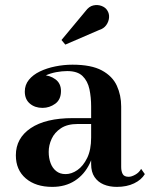

<svg xmlns="http://www.w3.org/2000/svg" viewBox="-20 -721 597 751"><path d="M437 10Q408 10 385.5 0.5Q363 -9 349.8 -28.5Q336.5 -48 336.5 -79V-304.5Q336.5 -340.5 329.8 -372.2Q323 -404 303 -423.5Q283 -443 243 -443Q223 -443 200 -438.8Q177 -434.5 156.5 -425Q136 -415.5 123 -400.2Q110 -385 110 -363H78Q78 -392 98.8 -409.5Q119.5 -427 146.5 -427Q174.5 -427 196.5 -411Q218.5 -395 218.5 -365Q218.5 -331.5 196 -315.2Q173.5 -299 146.5 -299Q116.5 -299 96.8 -315.8Q77 -332.5 77 -363Q77 -389 93 -408.8Q109 -428.5 136 -441.5Q163 -454.5 196.2 -461.2Q229.5 -468 263.5 -468Q337 -468 378.5 -445.5Q420 -423 437 -385.8Q454 -348.5 454 -304.5V-68Q454 -51.5 459.8 -40.5Q465.5 -29.5 483.5 -29.5Q494.5 -29.5 509.2 -37.8Q524 -46 532 -60.5L546.5 -40Q533 -17.5 504.5 -3.8Q476 10 437 10ZM184.5 10Q119.5 10 80.8 -23.2Q42 -56.5 42 -113.5Q42 -180.5 100.2 -219.8Q158.5 -259 265 -259H383V-236H283.5Q243.5 -236 218.5 -219.5Q193.5 -203 182 -178Q170.5 -153 170.5 -127Q170.5 -103 177.8 -83.2Q185 -63.5 199.8 -51.8Q214.5 -40 236.5 -40Q260 -40 282.8 -55.8Q305.5 -71.5 321 -103.2Q336.5 -135 336.5 -183H352Q352 -125.5 331.2 -82Q310.5 -38.5 273 -14.2Q235.5 10 184.5 10ZM235.5 -546.5 220.5 -564.5 314.5 -677.5Q328 -696 345 -699.8Q362 -703.5 377.2 -697.8Q392.5 -692 399.5 -680.5Q408 -667.5 406.5 -651.5Q405 -635.5 395.2 -622.2Q385.5 -609 367.5 -603.5Z"/></svg>

Font: Bodoni Moda SC 9pt SemiBold
Style: Regular
Weight: 600
Designer: Owen Earl
Foundry: indestructible type
Version: Version 2.005